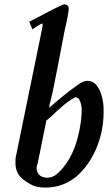

<svg xmlns="http://www.w3.org/2000/svg" viewBox="-20 -823 504 869"><path d="M173 -717 172 -700 51 -110C50 -106 50 -98 50 -86C50 -31 82 -8 126 15C140 22 160 26 185 26C240 26 288 8 328 -26C398 -88 449 -194 449 -317C451 -374 432 -431 404 -449C396 -454 387 -457 376 -457C354 -457 335 -441 317 -428C301 -418 234 -363 220 -350C212 -343 206 -338 202 -336C203 -344 206 -358 211 -376C228 -444 256 -603 272 -682C285 -739 291 -773 291 -782C292 -796 285 -803 270 -803C263 -803 219 -781 139 -738L112 -725L127 -690C148 -706 164 -715 173 -717ZM346 -272C331 -164 295 -85 237 -35C215 -15 173 -11 154 -36C145 -47 143 -68 150 -81L190 -278C203 -288 216 -298 227 -310C234 -318 243 -324 251 -332C276 -355 299 -372 321 -383C332 -382 339 -376 343 -363C353 -339 350 -304 346 -272Z"/></svg>

Font: fbb
Style: Bold Italic
Weight: 700
Italic angle: -12°
Designer: David J. Perry, Michael Sharpe
Version: Version 0.991